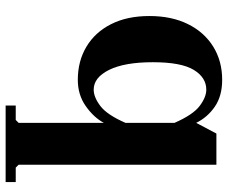

<svg xmlns="http://www.w3.org/2000/svg" viewBox="-82 -458 790 665"><g transform="rotate(90 312.5 -125.0)"><path d="M550 205 560 215H610V250H345V215H395L405 205V-90Q386 -55 347 -27.5Q308 0 256 0Q191 0 141 -30Q91 -60 63 -115.5Q35 -171 35 -248Q35 -325 63 -381.5Q91 -438 141 -469Q191 -500 256 -500Q312 -500 349 -474.5Q386 -449 405 -410L442 -480H550ZM290 -55Q316 -55 346.5 -78Q377 -101 405 -165V-335Q377 -399 346.5 -422Q316 -445 290 -445Q248 -445 221.5 -401.5Q195 -358 195 -260Q195 -162 221.5 -108.5Q248 -55 290 -55Z"/></g></svg>

Font: Brygada 1918
Style: Regular
Weight: 400
Designer: Mateusz Machalski | Borys Kosmynka | Przemek Hoffer
Foundry: NIEPODLEGLA 2018
Version: Version 3.006